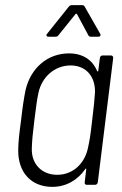

<svg xmlns="http://www.w3.org/2000/svg" viewBox="-20 -720 474 748"><path d="M280 -665 324 -583C326 -578 330 -577 335 -577H363C371 -577 374 -583 370 -589L310 -694C308 -699 304 -700 299 -700H261C256 -700 252 -699 248 -694L164 -589C158 -583 161 -577 169 -577H196C201 -577 205 -578 208 -583L274 -665C275 -667 279 -667 280 -665ZM369 -494 363 -445C363 -441 360 -440 358 -444C340 -487 302 -512 249 -512C164 -512 100 -454 80 -371C73 -338 67 -296 62 -251C56 -207 51 -166 51 -135C50 -50 100 8 184 8C237 8 282 -18 312 -61C314 -65 316 -64 316 -60L310 -10C309 -4 312 0 318 0H350C356 0 360 -4 361 -10L421 -494C421 -500 418 -504 412 -504H380C374 -504 370 -500 369 -494ZM323 -145C311 -85 266 -39 203 -39C141 -39 101 -83 104 -144C105 -173 107 -196 114 -252C121 -308 124 -332 130 -359C143 -420 193 -465 255 -465C317 -465 352 -420 350 -359C348 -331 346 -307 339 -251C333 -196 329 -172 323 -145Z"/></svg>

Font: Barlow Semi Condensed Light
Style: Italic
Weight: 300
Width: 4
Italic angle: -7°
Designer: Jeremy Tribby
Foundry: Tribby Type
Version: Version 1.422;hotconv 1.0.109;makeotfexe 2.5.65596